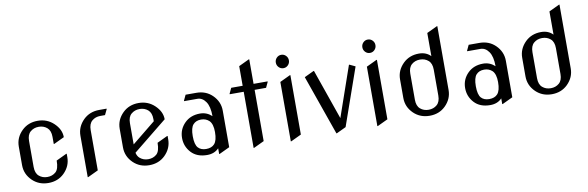

<svg xmlns="http://www.w3.org/2000/svg" viewBox="-52 -1216 5187 1693"><g transform="rotate(-10 2541.5 -369.0)"><path d="M478.5 -216.3V-185.5Q478.5 -105 418 -45.4Q361.3 9.8 275.9 9.8Q191.4 9.8 133.8 -45.4Q73.2 -104 73.2 -185.5V-351.6Q73.2 -432.6 133.8 -491.7Q190.4 -546.9 275.9 -546.9Q359.4 -546.9 418 -491.7Q478.5 -434.6 478.5 -365.7V-364.7L385.7 -320.8H380.9V-384.8Q380.9 -440.4 350.6 -466.8Q319.8 -493.2 275.9 -493.2Q231.9 -493.2 201.2 -466.8Q170.9 -441.4 170.9 -384.8V-152.3Q170.9 -96.2 201.4 -70.1Q231.9 -43.9 275.9 -43.9Q319.8 -43.9 350.3 -70.3Q380.9 -96.7 380.9 -172.4L473.6 -216.3Z M625 19.5V-351.6Q625 -432.1 685.5 -491.7Q742.2 -546.9 827.6 -546.9H893.6V-542L870.1 -493.2H827.6Q783.7 -493.2 753.2 -467Q722.7 -440.9 722.7 -384.8V-24.4L629.9 19.5Z M1381.8 -216.3V-185.5Q1381.8 -105 1321.3 -45.4Q1264.6 9.8 1179.2 9.8Q1094.7 9.8 1037.1 -45.4Q976.6 -104 976.6 -185.5V-351.6Q976.6 -432.6 1037.1 -491.7Q1093.8 -546.9 1179.2 -546.9Q1262.7 -546.9 1321.3 -491.7Q1381.8 -434.6 1381.8 -365.7L1077.1 -119.6Q1084 -87.9 1104.5 -70.3Q1135.3 -43.9 1179.2 -43.9Q1223.1 -43.9 1253.7 -70.3Q1284.2 -96.7 1284.2 -172.4L1377 -216.3ZM1074.2 -194.8 1284.2 -365.2V-384.8Q1284.2 -440.4 1253.9 -466.8Q1223.1 -493.2 1179.2 -493.2Q1135.7 -493.2 1104.5 -466.8Q1074.2 -441.4 1074.2 -384.8Z M1899.4 -24.4 1806.6 19.5H1801.8V-31.7Q1762.7 9.8 1696.8 9.8Q1605.5 9.8 1554.7 -45.4Q1503.9 -100.6 1503.9 -175.8Q1503.9 -253.9 1559.1 -308.6Q1612.3 -361.3 1696.8 -361.3Q1756.8 -361.3 1801.8 -319.8Q1801.8 -406.2 1771.5 -449.7Q1741.2 -493.2 1696.8 -493.2H1578.1V-498L1601.1 -546.9H1696.8Q1782.2 -546.9 1838.9 -491.7Q1899.4 -432.6 1899.4 -351.6ZM1599.6 -175.8Q1599.6 -99.6 1626 -71.3Q1651.4 -43.9 1697.3 -43.9Q1746.1 -43.9 1771.5 -71.8Q1799.3 -102.1 1799.3 -178.2Q1799.3 -249.5 1769.5 -279.8Q1740.2 -307.6 1696.8 -307.6Q1651.4 -307.6 1625.5 -278.8Q1599.6 -250 1599.6 -175.8Z M2110.4 19.5V-483.4H1984.9V-488.3L2007.8 -537.1H2110.4V-712.9L2203.1 -756.8H2208V-537.1H2333.5V-532.2L2310.5 -483.4H2208V-24.4L2115.2 19.5Z M2450.7 -645Q2433.6 -662.6 2433.6 -687.3Q2433.6 -711.9 2450.7 -729.5Q2467.8 -747.1 2492.2 -747.1Q2516.6 -747.1 2533.7 -729.5Q2550.8 -711.9 2550.8 -687.3Q2550.8 -662.6 2533.7 -645Q2516.6 -627.4 2492.2 -627.4Q2467.8 -627.4 2450.7 -645ZM2443.4 19.5V-512.7L2536.1 -556.6H2541V-24.4L2448.2 19.5Z M2851.6 19.5 2663.1 -516.6 2747.6 -556.6H2752.4L2909.2 -106.9L3065.4 -556.6H3070.3L3120.6 -532.7L2940.9 -20.5L2856.4 19.5Z M3225.6 -645Q3208.5 -662.6 3208.5 -687.3Q3208.5 -711.9 3225.6 -729.5Q3242.7 -747.1 3267.1 -747.1Q3291.5 -747.1 3308.6 -729.5Q3325.7 -711.9 3325.7 -687.3Q3325.7 -662.6 3308.6 -645Q3291.5 -627.4 3267.1 -627.4Q3242.7 -627.4 3225.6 -645ZM3218.3 19.5V-512.7L3311 -556.6H3315.9V-24.4L3223.1 19.5Z M3584.5 -152.3Q3584.5 -96.2 3615 -70.1Q3645.5 -43.9 3689.5 -43.9Q3733.4 -43.9 3763.9 -70.1Q3794.4 -96.2 3794.4 -152.3V-384.8Q3794.4 -440.9 3763.9 -467Q3733.4 -493.2 3689.5 -493.2Q3645.5 -493.2 3615 -467Q3584.5 -440.9 3584.5 -384.8ZM3486.8 -185.5V-351.6Q3486.8 -432.1 3547.4 -491.7Q3604 -546.9 3689.5 -546.9Q3753.9 -546.9 3794.4 -505.4V-712.9L3887.2 -756.8H3892.1V-185.5Q3892.1 -105 3831.5 -45.4Q3774.9 9.8 3689.5 9.8Q3605 9.8 3547.4 -45.4Q3486.8 -104 3486.8 -185.5Z M4434.1 -24.4 4341.3 19.5H4336.4V-31.7Q4297.4 9.8 4231.4 9.8Q4140.1 9.8 4089.4 -45.4Q4038.6 -100.6 4038.6 -175.8Q4038.6 -253.9 4093.8 -308.6Q4147 -361.3 4231.4 -361.3Q4291.5 -361.3 4336.4 -319.8Q4336.4 -406.2 4306.2 -449.7Q4275.9 -493.2 4231.4 -493.2H4112.8V-498L4135.7 -546.9H4231.4Q4316.9 -546.9 4373.5 -491.7Q4434.1 -432.6 4434.1 -351.6ZM4134.3 -175.8Q4134.3 -99.6 4160.6 -71.3Q4186 -43.9 4231.9 -43.9Q4280.8 -43.9 4306.2 -71.8Q4334 -102.1 4334 -178.2Q4334 -249.5 4304.2 -279.8Q4274.9 -307.6 4231.4 -307.6Q4186 -307.6 4160.2 -278.8Q4134.3 -250 4134.3 -175.8Z M4678.2 -152.3Q4678.2 -96.2 4708.7 -70.1Q4739.3 -43.9 4783.2 -43.9Q4827.1 -43.9 4857.7 -70.1Q4888.2 -96.2 4888.2 -152.3V-384.8Q4888.2 -440.9 4857.7 -467Q4827.1 -493.2 4783.2 -493.2Q4739.3 -493.2 4708.7 -467Q4678.2 -440.9 4678.2 -384.8ZM4580.6 -185.5V-351.6Q4580.6 -432.1 4641.1 -491.7Q4697.8 -546.9 4783.2 -546.9Q4847.7 -546.9 4888.2 -505.4V-712.9L4981 -756.8H4985.8V-185.5Q4985.8 -105 4925.3 -45.4Q4868.7 9.8 4783.2 9.8Q4698.7 9.8 4641.1 -45.4Q4580.6 -104 4580.6 -185.5Z"/></g></svg>

Font: Nova Slim
Style: Book
Weight: 400
Version: Version 2.000